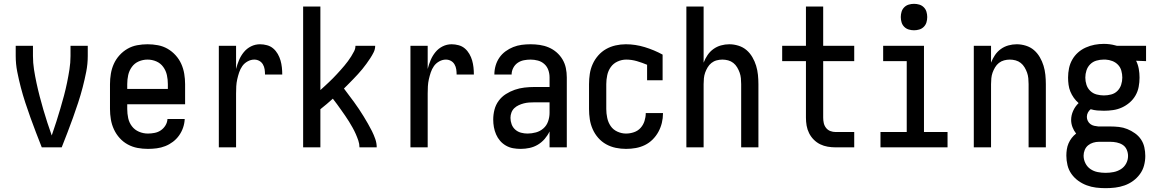

<svg xmlns="http://www.w3.org/2000/svg" viewBox="-20 -769 6040 1002"><path d="M198 0Q183 -38 168 -77Q153 -116 139 -155Q125 -194 112 -233.5Q99 -273 88.5 -313.5Q78 -354 70 -394.5Q62 -435 62 -477V-530H152V-477Q152 -441 157.5 -406Q163 -371 170.5 -336Q178 -301 187 -266.5Q196 -232 206 -197.5Q216 -163 227 -129.5Q238 -96 250 -62L252 -68Q264 -102 274.5 -135.5Q285 -169 295 -202.5Q305 -236 314 -270Q323 -304 330 -338Q337 -372 342.5 -407Q348 -442 348 -477V-530H438V-477Q438 -435 430 -394.5Q422 -354 411.5 -313.5Q401 -273 388 -233.5Q375 -194 361 -155Q347 -116 332 -77Q317 -38 302 0Z M752 8Q724 8 697.5 3Q671 -2 647 -15Q623 -28 604.5 -48.5Q586 -69 574.5 -94Q563 -119 558.5 -146Q554 -173 554 -200V-330Q554 -357 558.5 -384Q563 -411 574 -435.5Q585 -460 603.5 -480.5Q622 -501 645.5 -514.5Q669 -528 696 -533Q723 -538 750 -538Q777 -538 804 -533Q831 -528 854.5 -514.5Q878 -501 896.5 -480.5Q915 -460 926 -435.5Q937 -411 941.5 -384Q946 -357 946 -330V-225H644V-200Q644 -176 649 -152.5Q654 -129 668.5 -110Q683 -91 705.5 -81.5Q728 -72 752 -72Q769 -72 787 -75.5Q805 -79 819.5 -89Q834 -99 843.5 -114.5Q853 -130 854 -148H944Q943 -125 935.5 -103Q928 -81 914.5 -62Q901 -43 882.5 -29Q864 -15 842.5 -6.5Q821 2 798 5Q775 8 752 8ZM644 -305H856V-330Q856 -354 851 -377Q846 -400 832 -419.5Q818 -439 796 -448.5Q774 -458 750 -458Q726 -458 704 -448.5Q682 -439 668 -419.5Q654 -400 649 -377Q644 -354 644 -330Z M1122 0V-530H1212V-409Q1218 -433 1227.5 -455.5Q1237 -478 1252.5 -497Q1268 -516 1290 -527Q1312 -538 1337 -538Q1355 -538 1373.5 -533Q1392 -528 1406 -516Q1420 -504 1429.5 -487.5Q1439 -471 1444 -453.5Q1449 -436 1451 -417.5Q1453 -399 1453 -380H1363Q1363 -394 1361 -407.5Q1359 -421 1352 -433Q1345 -445 1333 -451.5Q1321 -458 1307 -458Q1289 -458 1272 -448.5Q1255 -439 1244.5 -424Q1234 -409 1228 -391Q1222 -373 1218 -355Q1214 -337 1213 -318.5Q1212 -300 1212 -281V0Z M1562 0V-735H1652V-299Q1663 -309 1674 -319Q1685 -329 1696 -339.5Q1707 -350 1717.5 -360.5Q1728 -371 1738 -382Q1748 -393 1758 -404Q1768 -415 1777.5 -426.5Q1787 -438 1796 -450Q1805 -462 1813 -475Q1821 -488 1828 -501.5Q1835 -515 1835 -530H1938Q1938 -512 1930 -496Q1922 -480 1912.5 -465.5Q1903 -451 1892.5 -436.5Q1882 -422 1871 -408.5Q1860 -395 1848 -382Q1836 -369 1824 -356.5Q1812 -344 1799.5 -331.5Q1787 -319 1775 -307Q1788 -289 1801.5 -271.5Q1815 -254 1828 -236Q1841 -218 1853.5 -199.5Q1866 -181 1877.5 -162Q1889 -143 1900 -124Q1911 -105 1921 -85Q1931 -65 1938.5 -43.5Q1946 -22 1946 0H1856Q1856 -18 1850 -35.5Q1844 -53 1836.5 -70Q1829 -87 1820 -103Q1811 -119 1801.5 -134.5Q1792 -150 1781.5 -165Q1771 -180 1760.5 -195Q1750 -210 1739 -225Q1728 -240 1717 -254Q1701 -240 1685 -226Q1669 -212 1652 -199V0Z M2122 0V-530H2212V-409Q2218 -433 2227.5 -455.5Q2237 -478 2252.5 -497Q2268 -516 2290 -527Q2312 -538 2337 -538Q2355 -538 2373.5 -533Q2392 -528 2406 -516Q2420 -504 2429.5 -487.5Q2439 -471 2444 -453.5Q2449 -436 2451 -417.5Q2453 -399 2453 -380H2363Q2363 -394 2361 -407.5Q2359 -421 2352 -433Q2345 -445 2333 -451.5Q2321 -458 2307 -458Q2289 -458 2272 -448.5Q2255 -439 2244.5 -424Q2234 -409 2228 -391Q2222 -373 2218 -355Q2214 -337 2213 -318.5Q2212 -300 2212 -281V0Z M2697 8Q2677 8 2657.5 4.5Q2638 1 2620.5 -9Q2603 -19 2590 -34Q2577 -49 2569 -67.5Q2561 -86 2557.5 -105.5Q2554 -125 2554 -145Q2554 -171 2560.5 -196.5Q2567 -222 2582.5 -243Q2598 -264 2620 -278Q2642 -292 2666.5 -300.5Q2691 -309 2717 -312Q2743 -315 2769 -315H2848V-365Q2848 -385 2841.5 -403.5Q2835 -422 2820.5 -435Q2806 -448 2787 -453Q2768 -458 2749 -458Q2731 -458 2713.5 -454.5Q2696 -451 2681.5 -441Q2667 -431 2658.5 -414.5Q2650 -398 2650 -380Q2650 -380 2650 -380Q2650 -380 2650 -380H2560Q2560 -380 2560 -380.5Q2560 -381 2560 -381Q2560 -404 2566.5 -426.5Q2573 -449 2586 -468Q2599 -487 2618 -501Q2637 -515 2658.5 -523.5Q2680 -532 2702.5 -535Q2725 -538 2749 -538Q2773 -538 2797 -534.5Q2821 -531 2843.5 -521.5Q2866 -512 2884.5 -496Q2903 -480 2915.5 -459Q2928 -438 2933 -414Q2938 -390 2938 -365V0H2848V-83Q2838 -62 2822.5 -44Q2807 -26 2787 -14Q2767 -2 2744 3Q2721 8 2697 8ZM2733 -72Q2755 -72 2777 -78Q2799 -84 2816 -99Q2833 -114 2840.5 -136Q2848 -158 2848 -180V-235H2769Q2755 -235 2741 -234Q2727 -233 2713.5 -229.5Q2700 -226 2687 -220Q2674 -214 2664 -204.5Q2654 -195 2649 -181.5Q2644 -168 2644 -154Q2644 -137 2650 -120.5Q2656 -104 2669 -92.5Q2682 -81 2699 -76.5Q2716 -72 2733 -72Z M3247 8Q3220 8 3193.5 2.5Q3167 -3 3143.5 -16Q3120 -29 3102 -49.5Q3084 -70 3073 -95Q3062 -120 3058 -146.5Q3054 -173 3054 -200V-330Q3054 -357 3058 -383.5Q3062 -410 3073 -434.5Q3084 -459 3102 -479.5Q3120 -500 3143 -513Q3166 -526 3192.5 -532Q3219 -538 3246 -538Q3296 -538 3345 -523Q3394 -508 3438 -484V-350H3357V-431Q3331 -442 3303.5 -450Q3276 -458 3248 -458Q3225 -458 3203 -448Q3181 -438 3167.5 -419Q3154 -400 3149 -376.5Q3144 -353 3144 -330V-200Q3144 -177 3149 -153.5Q3154 -130 3167 -111Q3180 -92 3202 -82Q3224 -72 3247 -72Q3268 -72 3288.5 -79Q3309 -86 3323 -101.5Q3337 -117 3343.5 -137.5Q3350 -158 3350 -178Q3350 -179 3350 -179Q3350 -179 3350 -179H3440Q3440 -179 3440 -178.5Q3440 -178 3440 -178Q3440 -152 3434 -127.5Q3428 -103 3416 -81Q3404 -59 3386 -41Q3368 -23 3345.5 -12Q3323 -1 3298 3.5Q3273 8 3247 8Z M3562 0V-735H3652V-442Q3660 -463 3672.5 -481.5Q3685 -500 3703 -513Q3721 -526 3742.5 -532Q3764 -538 3786 -538Q3810 -538 3834 -530.5Q3858 -523 3876 -507.5Q3894 -492 3906.5 -470.5Q3919 -449 3926 -426Q3933 -403 3935.5 -378.5Q3938 -354 3938 -330V0H3848V-330Q3848 -345 3846.5 -360.5Q3845 -376 3840 -390Q3835 -404 3827 -417.5Q3819 -431 3807 -440.5Q3795 -450 3780 -454Q3765 -458 3750 -458Q3735 -458 3720 -454Q3705 -450 3693 -440.5Q3681 -431 3673 -417.5Q3665 -404 3660 -390Q3655 -376 3653.5 -360.5Q3652 -345 3652 -330V0Z M4341 0Q4320 0 4299.5 -3.5Q4279 -7 4260.5 -16Q4242 -25 4227 -40Q4212 -55 4202.5 -74Q4193 -93 4189.5 -113.5Q4186 -134 4186 -155V-450H4062V-530H4186V-735H4276V-530H4438V-450H4276V-155Q4276 -141 4279 -127Q4282 -113 4291 -101.5Q4300 -90 4313.5 -85Q4327 -80 4341 -80H4438V0Z M4575 0V-80H4712V-450H4589V-530H4802V-80H4925V0ZM4750 -611Q4736 -611 4722.5 -615Q4709 -619 4699 -629Q4689 -639 4685 -652.5Q4681 -666 4681 -680Q4681 -694 4685 -707.5Q4689 -721 4699 -731Q4709 -741 4722.5 -745Q4736 -749 4750 -749Q4764 -749 4777.5 -745Q4791 -741 4801 -731Q4811 -721 4815 -707.5Q4819 -694 4819 -680Q4819 -666 4815 -652.5Q4811 -639 4801 -629Q4791 -619 4777.5 -615Q4764 -611 4750 -611Z M5062 0V-530H5152V-442Q5160 -463 5172.5 -481.5Q5185 -500 5203 -513Q5221 -526 5242.5 -532Q5264 -538 5286 -538Q5310 -538 5334 -530.5Q5358 -523 5376 -507.5Q5394 -492 5406.5 -470.5Q5419 -449 5426 -426Q5433 -403 5435.5 -378.5Q5438 -354 5438 -330V0H5348V-330Q5348 -345 5346.5 -360.5Q5345 -376 5340 -390Q5335 -404 5327 -417.5Q5319 -431 5307 -440.5Q5295 -450 5280 -454Q5265 -458 5250 -458Q5235 -458 5220 -454Q5205 -450 5193 -440.5Q5181 -431 5173 -417.5Q5165 -404 5160 -390Q5155 -376 5153.5 -360.5Q5152 -345 5152 -330V0Z M5750 213Q5725 213 5700 210Q5675 207 5651 198Q5627 189 5606.5 174Q5586 159 5571.5 138.5Q5557 118 5551 93Q5545 68 5545 43Q5545 27 5547.5 10.5Q5550 -6 5556.5 -21Q5563 -36 5573 -49Q5583 -62 5596 -72Q5584 -87 5577 -105.5Q5570 -124 5570 -143Q5570 -167 5580.5 -190.5Q5591 -214 5609 -231Q5595 -243 5584 -258.5Q5573 -274 5566 -291Q5559 -308 5556.5 -327Q5554 -346 5554 -364Q5554 -389 5559 -413Q5564 -437 5576 -458Q5588 -479 5606 -495Q5624 -511 5646.5 -521Q5669 -531 5692.5 -535.5Q5716 -540 5741 -540Q5756 -540 5771.5 -538Q5787 -536 5801 -532L5809 -530H5961V-450L5909 -452Q5919 -432 5923 -409.5Q5927 -387 5927 -364Q5927 -340 5922.5 -316Q5918 -292 5906 -271Q5894 -250 5875.5 -234Q5857 -218 5835 -208Q5813 -198 5789 -194.5Q5765 -191 5741 -191Q5723 -191 5706 -192.5Q5689 -194 5672 -199Q5663 -192 5657.5 -181.5Q5652 -171 5652 -159Q5652 -148 5657 -138Q5662 -128 5670.5 -121.5Q5679 -115 5690 -112.5Q5701 -110 5712 -109Q5712 -109 5713 -109Q5714 -109 5715 -109Q5718 -109 5720.5 -109Q5723 -109 5726 -109H5774Q5797 -109 5819.5 -106.5Q5842 -104 5863 -95.5Q5884 -87 5903 -73.5Q5922 -60 5934.5 -41.5Q5947 -23 5952 -0.5Q5957 22 5957 45Q5957 70 5950.5 94.5Q5944 119 5929 139.5Q5914 160 5893.5 175Q5873 190 5849 198.5Q5825 207 5800 210Q5775 213 5750 213ZM5741 -271Q5760 -271 5779 -276Q5798 -281 5811.5 -294.5Q5825 -308 5831 -326.5Q5837 -345 5837 -364Q5837 -382 5832 -400Q5827 -418 5814.5 -431Q5802 -444 5785 -450.5Q5768 -457 5750 -458H5741Q5740 -458 5740 -458Q5740 -458 5739 -458Q5720 -458 5701.5 -452.5Q5683 -447 5669.5 -433.5Q5656 -420 5650 -401.5Q5644 -383 5644 -364Q5644 -345 5650 -326.5Q5656 -308 5670 -294.5Q5684 -281 5703 -276Q5722 -271 5741 -271ZM5750 133Q5771 133 5791.5 129Q5812 125 5829.5 114Q5847 103 5857 84.5Q5867 66 5867 45Q5867 28 5860 12Q5853 -4 5839 -13Q5825 -22 5808 -25.5Q5791 -29 5774 -29H5726Q5723 -29 5720.5 -29Q5718 -29 5715 -29Q5700 -29 5685 -24.5Q5670 -20 5658.5 -10.5Q5647 -1 5641 13.5Q5635 28 5635 43Q5635 64 5644.5 83Q5654 102 5671 113.5Q5688 125 5708.5 129Q5729 133 5750 133Z"/></svg>

Font: iosevka_custom_sans_ss08 Md
Style: Regular
Weight: 500
Designer: Belleve Invis
Foundry: Belleve Invis
Version: Version 10.3.0; ttfautohint (v1.8.3)